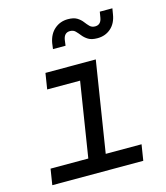

<svg xmlns="http://www.w3.org/2000/svg" viewBox="-115 -869 830 958"><g transform="rotate(-15 300.0 -390.0)"><path d="M36 0 49 -82H244L305 -468H135L148 -550H408L334 -82H519L506 0ZM444 -650Q414 -650 397 -660.5Q380 -671 369 -685Q358 -699 347.5 -709.5Q337 -720 320 -720Q290 -720 284 -685L280 -655H215L219 -685Q227 -730 256 -755Q285 -780 325 -780Q355 -780 372 -769.5Q389 -759 399.5 -745Q410 -731 420.5 -720.5Q431 -710 448 -710Q478 -710 484 -745L489 -775H554L549 -745Q542 -700 513.5 -675Q485 -650 444 -650Z"/></g></svg>

Font: NKDuy Mono
Style: Italic
Weight: 400
Italic angle: -9°
Monospace: yes
Designer: NKDuy
Foundry: NKDuy
Version: Version 2.251; ttfautohint (v1.8.4.7-5d5b)